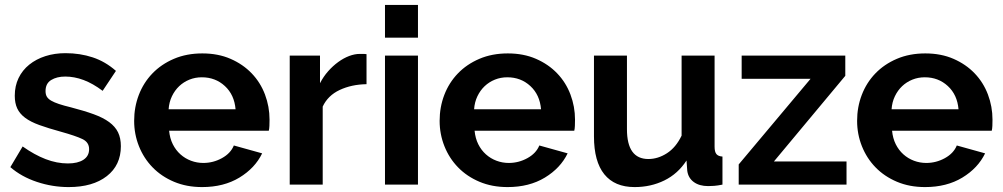

<svg xmlns="http://www.w3.org/2000/svg" viewBox="-20 -750 4073 780"><path d="M259 10Q193 10 130 -11Q67 -32 22 -71L72 -155Q120 -121 165.5 -103.5Q211 -86 256 -86Q296 -86 319 -101Q342 -116 342 -144Q342 -172 315 -185Q288 -198 227 -215Q176 -229 140 -242Q104 -255 82 -271.5Q60 -288 50 -309.5Q40 -331 40 -361Q40 -401 55.5 -433Q71 -465 99 -487.5Q127 -510 164.5 -522Q202 -534 246 -534Q305 -534 356.5 -517Q408 -500 451 -462L397 -381Q357 -411 319.5 -425Q282 -439 245 -439Q211 -439 188 -425Q165 -411 165 -380Q165 -366 170.5 -357Q176 -348 188 -341Q200 -334 219.5 -327.5Q239 -321 268 -314Q322 -300 360.5 -286Q399 -272 423.5 -254Q448 -236 459.5 -212.5Q471 -189 471 -156Q471 -79 414 -34.5Q357 10 259 10Z M801 10Q738 10 687 -11.5Q636 -33 600 -70Q564 -107 544.5 -156Q525 -205 525 -259Q525 -315 544 -364.5Q563 -414 599 -451.5Q635 -489 686.5 -511Q738 -533 802 -533Q866 -533 916.5 -511Q967 -489 1002.5 -452Q1038 -415 1056.5 -366Q1075 -317 1075 -264Q1075 -251 1074.5 -239Q1074 -227 1072 -219H667Q670 -188 682 -164Q694 -140 713 -123Q732 -106 756 -97Q780 -88 806 -88Q846 -88 881.5 -107.5Q917 -127 930 -159L1045 -127Q1016 -67 952.5 -28.5Q889 10 801 10ZM937 -306Q932 -365 893.5 -400.5Q855 -436 800 -436Q773 -436 749.5 -426.5Q726 -417 708 -400Q690 -383 678.5 -359Q667 -335 665 -306Z M1469 -408Q1408 -407 1360 -384.5Q1312 -362 1291 -317V0H1157V-524H1280V-412Q1294 -439 1313 -460.5Q1332 -482 1354 -498Q1376 -514 1398.5 -522.5Q1421 -531 1442 -531Q1453 -531 1458.5 -531Q1464 -531 1469 -530Z M1544 0V-524H1678V0ZM1544 -597V-730H1678V-597Z M2042 10Q1979 10 1928 -11.5Q1877 -33 1841 -70Q1805 -107 1785.5 -156Q1766 -205 1766 -259Q1766 -315 1785 -364.5Q1804 -414 1840 -451.5Q1876 -489 1927.5 -511Q1979 -533 2043 -533Q2107 -533 2157.5 -511Q2208 -489 2243.5 -452Q2279 -415 2297.5 -366Q2316 -317 2316 -264Q2316 -251 2315.5 -239Q2315 -227 2313 -219H1908Q1911 -188 1923 -164Q1935 -140 1954 -123Q1973 -106 1997 -97Q2021 -88 2047 -88Q2087 -88 2122.5 -107.5Q2158 -127 2171 -159L2286 -127Q2257 -67 2193.5 -28.5Q2130 10 2042 10ZM2178 -306Q2173 -365 2134.5 -400.5Q2096 -436 2041 -436Q2014 -436 1990.5 -426.5Q1967 -417 1949 -400Q1931 -383 1919.5 -359Q1908 -335 1906 -306Z M2558 10Q2477 10 2435 -42Q2393 -94 2393 -196V-524H2527V-225Q2527 -104 2614 -104Q2653 -104 2689.5 -127.5Q2726 -151 2749 -199V-524H2883V-154Q2883 -133 2890.5 -124Q2898 -115 2915 -114V0Q2895 4 2881.5 5Q2868 6 2857 6Q2821 6 2798.5 -10.5Q2776 -27 2772 -56L2769 -98Q2734 -44 2679 -17Q2624 10 2558 10Z M2981 -82 3273 -430H2993V-524H3414V-442L3124 -94H3419V0H2981Z M3738 10Q3675 10 3624 -11.5Q3573 -33 3537 -70Q3501 -107 3481.5 -156Q3462 -205 3462 -259Q3462 -315 3481 -364.5Q3500 -414 3536 -451.5Q3572 -489 3623.5 -511Q3675 -533 3739 -533Q3803 -533 3853.5 -511Q3904 -489 3939.5 -452Q3975 -415 3993.5 -366Q4012 -317 4012 -264Q4012 -251 4011.5 -239Q4011 -227 4009 -219H3604Q3607 -188 3619 -164Q3631 -140 3650 -123Q3669 -106 3693 -97Q3717 -88 3743 -88Q3783 -88 3818.5 -107.5Q3854 -127 3867 -159L3982 -127Q3953 -67 3889.5 -28.5Q3826 10 3738 10ZM3874 -306Q3869 -365 3830.5 -400.5Q3792 -436 3737 -436Q3710 -436 3686.5 -426.5Q3663 -417 3645 -400Q3627 -383 3615.5 -359Q3604 -335 3602 -306Z"/></svg>

Font: Oxford Sans
Style: Bold
Weight: 700
Designer: Matt McInerney, Pablo Impallari, Rodrigo Fuenzalida
Foundry: Matt McInerney, Pablo Impallari, Rodrigo Fuenzalida
Version: Version 3.000g; ttfautohint (v1.5) -l 8 -r 28 -G 28 -x 14 -D